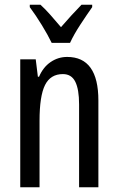

<svg xmlns="http://www.w3.org/2000/svg" viewBox="-20 -786 496 806"><path d="M262 -547Q393 -547 393 -364V0H312V-348Q312 -411 296 -443Q280 -475 244 -475Q192 -475 169 -429Q146 -383 146 -279V0H65V-537H130L139 -464H144Q161 -504 192.5 -525.5Q224 -547 262 -547ZM197 -606Q181 -639 156 -680Q131 -721 105 -756V-766H150Q169 -749 191.5 -723.5Q214 -698 236 -672Q262 -702 279.5 -721Q297 -740 322 -766H367V-756Q345 -725 317.5 -683Q290 -641 274 -606Z"/></svg>

Font: Noto Sans ExtraCondensed
Style: Regular
Weight: 400
Width: 2
Designer: Monotype Design Team
Foundry: Monotype Imaging Inc.
Version: Version 2.013; ttfautohint (v1.8.4.7-5d5b)